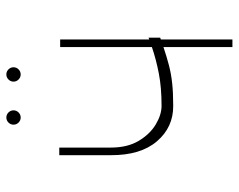

<svg xmlns="http://www.w3.org/2000/svg" viewBox="-94 -662 756 608"><g transform="rotate(-90 284.0 -358.0)"><path d="M463.1 -545.5V-263.5Q465.9 -264.6 468.8 -265.6V-228.7Q467 -228 463.4 -226.9Q463.4 -226.9 463.1 -226.6V0H438.9V-218.4Q408.4 -208.1 381.9 -201.2Q355.5 -194.2 325.3 -190.9Q295.1 -187.5 252.8 -187.5Q185 -187.1 140.6 -239Q96.2 -290.8 96.6 -384.9V-548.3H120.7V-384.9Q120.7 -332.4 142 -296.7Q163.4 -261 194.1 -242.7Q224.8 -224.4 252.8 -224.4Q310.7 -224.4 355.1 -233Q399.5 -241.5 438.9 -255V-545.5ZM215.9 -670.5Q206.7 -670.5 199.9 -677.2Q193.2 -683.9 193.2 -693.2Q193.2 -702.4 199.9 -709.2Q206.7 -715.9 215.9 -715.9Q225.1 -715.9 231.9 -709.2Q238.6 -702.4 238.6 -693.2Q238.6 -683.9 231.9 -677.2Q225.1 -670.5 215.9 -670.5ZM352.3 -670.5Q343 -670.5 336.3 -677.2Q329.5 -683.9 329.5 -693.2Q329.5 -702.4 336.3 -709.2Q343 -715.9 352.3 -715.9Q361.5 -715.9 368.3 -709.2Q375 -702.4 375 -693.2Q375 -683.9 368.3 -677.2Q361.5 -670.5 352.3 -670.5Z"/></g></svg>

Font: Inter UI Thin
Style: Regular
Weight: 100
Designer: Rasmus Andersson
Foundry: rsms
Version: 3.2;8d6f07862